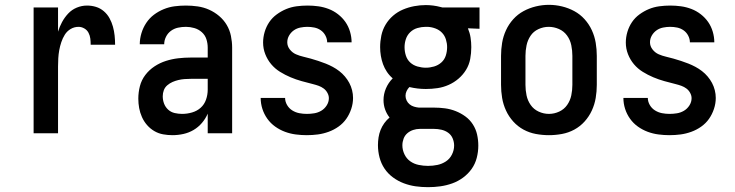

<svg xmlns="http://www.w3.org/2000/svg" viewBox="-20 -551 3040 794"><path d="M119 0V-520H220V-420Q226 -440 236.5 -459.5Q247 -479 262 -495Q277 -511 297.5 -519.5Q318 -528 340 -528Q359 -528 377 -522.5Q395 -517 409.5 -504.5Q424 -492 433 -475.5Q442 -459 447 -441Q452 -423 454 -404Q456 -385 456 -366H355Q355 -379 353.5 -391.5Q352 -404 346 -415.5Q340 -427 328.5 -433.5Q317 -440 305 -440Q287 -440 272 -431Q257 -422 248 -407.5Q239 -393 233.5 -376.5Q228 -360 225 -343.5Q222 -327 221 -310Q220 -293 220 -276V0Z M693 8Q674 8 654.5 4.5Q635 1 618 -9Q601 -19 588 -34Q575 -49 567 -67Q559 -85 555.5 -104Q552 -123 552 -143Q552 -169 558.5 -194.5Q565 -220 581 -241Q597 -262 619 -276.5Q641 -291 666 -299Q691 -307 717 -310Q743 -313 769 -313H839V-354Q839 -372 833.5 -389Q828 -406 814.5 -418Q801 -430 783.5 -435Q766 -440 749 -440Q732 -440 716 -436.5Q700 -433 687 -423.5Q674 -414 666.5 -399Q659 -384 659 -368Q659 -368 659 -368Q659 -368 659 -368H558Q558 -368 558 -368Q558 -368 558 -368Q558 -391 565 -414Q572 -437 585 -456.5Q598 -476 616.5 -490Q635 -504 657 -513Q679 -522 702 -525Q725 -528 749 -528Q773 -528 797.5 -524.5Q822 -521 844.5 -511Q867 -501 886 -485Q905 -469 917.5 -448Q930 -427 935 -402.5Q940 -378 940 -354V0H839V-81Q830 -60 815 -42.5Q800 -25 780.5 -13.5Q761 -2 738.5 3Q716 8 693 8ZM733 -80Q754 -80 774.5 -86Q795 -92 810 -105.5Q825 -119 832 -139Q839 -159 839 -180V-225H769Q756 -225 743 -224Q730 -223 717.5 -220Q705 -217 693.5 -212Q682 -207 672 -198.5Q662 -190 657.5 -178Q653 -166 653 -153Q653 -137 658.5 -122.5Q664 -108 675.5 -97.5Q687 -87 702.5 -83.5Q718 -80 733 -80Z M1248 8Q1226 8 1203 5Q1180 2 1158.5 -6Q1137 -14 1118 -27.5Q1099 -41 1085.5 -60Q1072 -79 1065 -101Q1058 -123 1058 -146Q1058 -146 1058 -146Q1058 -146 1058 -146H1159Q1159 -131 1167 -117Q1175 -103 1188.5 -94.5Q1202 -86 1217.5 -83Q1233 -80 1249 -80Q1264 -80 1279.5 -82.5Q1295 -85 1308.5 -93Q1322 -101 1331 -115Q1340 -129 1340 -145Q1340 -156 1334 -167Q1328 -178 1318.5 -185Q1309 -192 1298 -196Q1287 -200 1275 -203Q1251 -209 1227.5 -215.5Q1204 -222 1181.5 -231.5Q1159 -241 1138 -254Q1117 -267 1101.5 -285.5Q1086 -304 1077 -327Q1068 -350 1068 -375Q1068 -397 1074.5 -419Q1081 -441 1093.5 -459.5Q1106 -478 1124.5 -491.5Q1143 -505 1163.5 -513.5Q1184 -522 1206.5 -525Q1229 -528 1252 -528Q1274 -528 1296 -525Q1318 -522 1339 -514Q1360 -506 1378 -492Q1396 -478 1408.5 -460Q1421 -442 1427.5 -420Q1434 -398 1434 -376Q1434 -376 1434 -376Q1434 -376 1434 -376H1333Q1333 -390 1326 -403.5Q1319 -417 1307 -425.5Q1295 -434 1280.5 -437Q1266 -440 1251 -440Q1237 -440 1222 -437Q1207 -434 1195 -425.5Q1183 -417 1175.5 -404Q1168 -391 1168 -376Q1168 -360 1178.5 -346.5Q1189 -333 1204 -326.5Q1219 -320 1234.5 -316.5Q1250 -313 1265.5 -308.5Q1281 -304 1296.5 -299Q1312 -294 1327 -288Q1342 -282 1356 -274.5Q1370 -267 1383 -257Q1396 -247 1406.5 -234.5Q1417 -222 1424.5 -208Q1432 -194 1436 -178Q1440 -162 1440 -146Q1440 -123 1432.5 -100.5Q1425 -78 1412 -59.5Q1399 -41 1380 -27.5Q1361 -14 1339 -6Q1317 2 1294.5 5Q1272 8 1248 8Z M1750 223Q1724 223 1699 219.5Q1674 216 1650 207Q1626 198 1605 182.5Q1584 167 1570 146Q1556 125 1549.5 100Q1543 75 1543 49Q1543 33 1545.5 17Q1548 1 1554 -14Q1560 -29 1569.5 -42Q1579 -55 1591 -65Q1579 -80 1572.5 -98.5Q1566 -117 1566 -137Q1566 -162 1576 -185.5Q1586 -209 1604 -227Q1590 -239 1580 -254Q1570 -269 1564 -285.5Q1558 -302 1555 -320Q1552 -338 1552 -356Q1552 -380 1557 -404Q1562 -428 1574.5 -449Q1587 -470 1605.5 -486Q1624 -502 1646.5 -511.5Q1669 -521 1693 -525.5Q1717 -530 1741 -530Q1756 -530 1771.5 -528Q1787 -526 1802 -522L1810 -520H1963V-432L1915 -434Q1923 -415 1926 -395.5Q1929 -376 1929 -356Q1929 -331 1924.5 -307Q1920 -283 1907.5 -262.5Q1895 -242 1876.5 -226Q1858 -210 1835.5 -200Q1813 -190 1789 -186.5Q1765 -183 1741 -183Q1724 -183 1707 -185Q1690 -187 1673 -191Q1666 -184 1661.5 -174.5Q1657 -165 1657 -155Q1657 -145 1661.5 -135.5Q1666 -126 1674 -119.5Q1682 -113 1692 -110Q1702 -107 1712 -106Q1713 -106 1713.5 -106Q1714 -106 1715 -106Q1717 -106 1720 -106Q1723 -106 1725 -106H1775Q1798 -106 1820.5 -103Q1843 -100 1864.5 -91.5Q1886 -83 1904.5 -69.5Q1923 -56 1935.5 -36.5Q1948 -17 1953 5.5Q1958 28 1958 51Q1958 77 1951.5 102Q1945 127 1930.5 147.5Q1916 168 1895 183.5Q1874 199 1850 207.5Q1826 216 1801 219.5Q1776 223 1750 223ZM1741 -271Q1758 -271 1775 -276Q1792 -281 1805 -292.5Q1818 -304 1823.5 -321Q1829 -338 1829 -356Q1829 -372 1824 -388Q1819 -404 1808 -415.5Q1797 -427 1781.5 -433Q1766 -439 1749 -440H1741Q1741 -440 1740.5 -440Q1740 -440 1740 -440Q1723 -440 1706 -435Q1689 -430 1676.5 -418Q1664 -406 1658.5 -389.5Q1653 -373 1653 -356Q1653 -338 1658.5 -321Q1664 -304 1676.5 -292.5Q1689 -281 1706.5 -276Q1724 -271 1741 -271ZM1750 135Q1770 135 1789 131Q1808 127 1824 116.5Q1840 106 1849 88Q1858 70 1858 51Q1858 36 1852 21.5Q1846 7 1833.5 -2Q1821 -11 1805.5 -14.5Q1790 -18 1775 -18H1725Q1723 -18 1721 -18Q1719 -18 1716 -18Q1702 -18 1688.5 -13.5Q1675 -9 1664.5 0Q1654 9 1649 22.5Q1644 36 1644 50Q1644 69 1652.5 87Q1661 105 1676.5 116Q1692 127 1711.5 131Q1731 135 1750 135Z M2250 8Q2223 8 2196 3Q2169 -2 2145 -15Q2121 -28 2102.5 -48.5Q2084 -69 2072.5 -94Q2061 -119 2056.5 -146Q2052 -173 2052 -200V-320Q2052 -347 2056.5 -374Q2061 -401 2072.5 -426Q2084 -451 2102.5 -471.5Q2121 -492 2145 -505Q2169 -518 2196 -524.5Q2223 -531 2250 -531Q2277 -531 2304 -524.5Q2331 -518 2355 -505Q2379 -492 2397.5 -471.5Q2416 -451 2427.5 -426Q2439 -401 2443.5 -374Q2448 -347 2448 -320V-200Q2448 -173 2443.5 -146Q2439 -119 2427.5 -94Q2416 -69 2397.5 -48.5Q2379 -28 2355 -15Q2331 -2 2304 3Q2277 8 2250 8ZM2250 -80Q2272 -80 2292.5 -89.5Q2313 -99 2325.5 -117Q2338 -135 2342.5 -156.5Q2347 -178 2347 -200V-320Q2347 -342 2342.5 -364Q2338 -386 2325 -404Q2312 -422 2291.5 -431Q2271 -440 2249 -440Q2227 -440 2206.5 -430.5Q2186 -421 2174 -403Q2162 -385 2157.5 -363.5Q2153 -342 2153 -320V-200Q2153 -178 2157.5 -156.5Q2162 -135 2174.5 -117Q2187 -99 2207.5 -89.5Q2228 -80 2250 -80Z M2748 8Q2726 8 2703 5Q2680 2 2658.5 -6Q2637 -14 2618 -27.5Q2599 -41 2585.5 -60Q2572 -79 2565 -101Q2558 -123 2558 -146Q2558 -146 2558 -146Q2558 -146 2558 -146H2659Q2659 -131 2667 -117Q2675 -103 2688.5 -94.5Q2702 -86 2717.5 -83Q2733 -80 2749 -80Q2764 -80 2779.5 -82.5Q2795 -85 2808.5 -93Q2822 -101 2831 -115Q2840 -129 2840 -145Q2840 -156 2834 -167Q2828 -178 2818.5 -185Q2809 -192 2798 -196Q2787 -200 2775 -203Q2751 -209 2727.5 -215.5Q2704 -222 2681.5 -231.5Q2659 -241 2638 -254Q2617 -267 2601.5 -285.5Q2586 -304 2577 -327Q2568 -350 2568 -375Q2568 -397 2574.5 -419Q2581 -441 2593.5 -459.5Q2606 -478 2624.5 -491.5Q2643 -505 2663.5 -513.5Q2684 -522 2706.5 -525Q2729 -528 2752 -528Q2774 -528 2796 -525Q2818 -522 2839 -514Q2860 -506 2878 -492Q2896 -478 2908.5 -460Q2921 -442 2927.5 -420Q2934 -398 2934 -376Q2934 -376 2934 -376Q2934 -376 2934 -376H2833Q2833 -390 2826 -403.5Q2819 -417 2807 -425.5Q2795 -434 2780.5 -437Q2766 -440 2751 -440Q2737 -440 2722 -437Q2707 -434 2695 -425.5Q2683 -417 2675.5 -404Q2668 -391 2668 -376Q2668 -360 2678.5 -346.5Q2689 -333 2704 -326.5Q2719 -320 2734.5 -316.5Q2750 -313 2765.5 -308.5Q2781 -304 2796.5 -299Q2812 -294 2827 -288Q2842 -282 2856 -274.5Q2870 -267 2883 -257Q2896 -247 2906.5 -234.5Q2917 -222 2924.5 -208Q2932 -194 2936 -178Q2940 -162 2940 -146Q2940 -123 2932.5 -100.5Q2925 -78 2912 -59.5Q2899 -41 2880 -27.5Q2861 -14 2839 -6Q2817 2 2794.5 5Q2772 8 2748 8Z"/></svg>

Font: Zed Sans Semibold
Style: Regular
Weight: 600
Designer: Belleve Invis
Foundry: Belleve Invis
Version: Version 1.0.0; ttfautohint (v1.8.4)